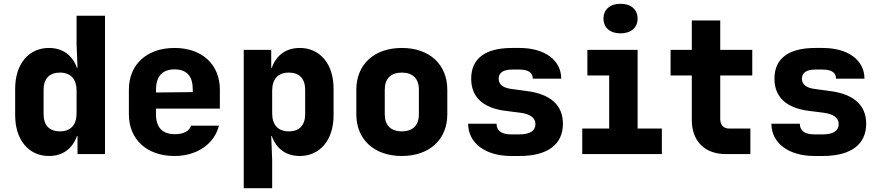

<svg xmlns="http://www.w3.org/2000/svg" viewBox="-20 -813 4640 1013"><path d="M384 -580 389 -455H386C362 -522 311 -560 238 -560C132 -560 60 -476 60 -345V-205C60 -74 132 10 238 10C311 10 362 -28 386 -95H389V0H534V-730H384ZM296 -120C241 -120 210 -152 210 -210V-340C210 -398 241 -430 296 -430C353 -430 384 -396 384 -335V-215C384 -154 353 -120 296 -120Z M1140 -340C1140 -472 1047 -560 901 -560C754 -560 660 -472 660 -340V-210C660 -78 754 10 901 10C1020 10 1111 -54 1135 -150H988C979 -122 950 -105 903 -105C836 -105 803 -141 803 -210V-240H1140ZM803 -340C803 -408 835 -447 901 -447C966 -447 997 -410 997 -342V-327L803 -325Z M1562 -560C1489 -560 1438 -522 1414 -455H1411V-550H1266V180H1416V30L1411 -95H1414C1438 -28 1489 10 1562 10C1668 10 1740 -74 1740 -205V-345C1740 -476 1668 -560 1562 -560ZM1590 -210C1590 -152 1559 -120 1504 -120C1447 -120 1416 -154 1416 -215V-335C1416 -396 1447 -430 1504 -430C1559 -430 1590 -398 1590 -340Z M2100 10C2247 10 2340 -78 2340 -210V-340C2340 -472 2247 -560 2100 -560C1953 -560 1860 -472 1860 -340V-210C1860 -78 1953 10 2100 10ZM2100 -120C2042 -120 2010 -152 2010 -210V-340C2010 -398 2042 -430 2100 -430C2158 -430 2190 -398 2190 -340V-210C2190 -152 2158 -120 2100 -120Z M2721 10C2871 10 2950 -52 2950 -160C2950 -259 2884 -317 2757 -333L2676 -344C2633 -350 2611 -368 2611 -398C2611 -429 2635 -446 2682 -446H2720C2767 -446 2791 -430 2791 -398H2941C2941 -496 2854 -560 2720 -560H2682C2540 -560 2466 -504 2466 -398C2466 -301 2528 -243 2648 -228L2727 -218C2778 -211 2805 -191 2805 -158C2805 -123 2776 -104 2721 -104H2677C2626 -104 2600 -123 2600 -160H2450C2450 -58 2541 10 2677 10Z M3254 -637C3309 -637 3344 -667 3344 -715C3344 -763 3309 -793 3254 -793C3199 -793 3164 -763 3164 -715C3164 -667 3199 -637 3254 -637ZM3472 0V-135H3344V-550H3079V-415H3194V-135H3052V0Z M3939 0V-135H3825C3796 -135 3780 -156 3780 -185V-415H3949V-550H3780V-705H3630V-550H3518V-415H3630V-180C3630 -68 3698 0 3810 0Z M4321 10C4471 10 4550 -52 4550 -160C4550 -259 4484 -317 4357 -333L4276 -344C4233 -350 4211 -368 4211 -398C4211 -429 4235 -446 4282 -446H4320C4367 -446 4391 -430 4391 -398H4541C4541 -496 4454 -560 4320 -560H4282C4140 -560 4066 -504 4066 -398C4066 -301 4128 -243 4248 -228L4327 -218C4378 -211 4405 -191 4405 -158C4405 -123 4376 -104 4321 -104H4277C4226 -104 4200 -123 4200 -160H4050C4050 -58 4141 10 4277 10Z"/></svg>

Font: Tekne LDO ExtraBold
Style: Regular
Weight: 800
Monospace: yes
Designer: Alessio Laiso, Mario Rullo, Paolo Rosset
Foundry: Alessio Laiso
Version: Version 1.000;hotconv 1.0.109;makeotfexe 2.5.65596